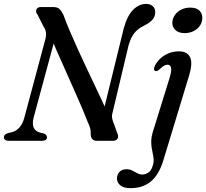

<svg xmlns="http://www.w3.org/2000/svg" viewBox="-20 -737 1079 1005"><path d="M155.9 -121 276.8 -568.5 237.6 -562.3Q257.8 -514.4 280.9 -462.2Q304 -410.1 327.4 -357.6Q350.9 -305.2 372.4 -256.6Q394 -207.9 411.4 -166.9Q428.9 -125.9 439.8 -97Q448.6 -79.1 451.9 -65.6Q455.3 -52.1 454.9 -35.6Q454.7 -18.6 463 -9.3Q471.4 0 486.9 0H571.3Q588.2 0 595.1 -11.2Q602 -22.4 594.3 -39L571.9 -100.5Q566 -115.9 566 -126.4Q565.9 -136.8 569.9 -150.5L652.8 -498.9Q660.4 -526.8 671.5 -546.3Q682.5 -565.9 698.8 -579.9Q715.1 -594 737.1 -604.3Q765.4 -618.8 778.9 -635Q792.4 -651.2 792.6 -672.7Q792.8 -693.2 779.5 -704.9Q766.2 -716.6 744.8 -716.6Q707 -716.6 676.1 -685Q645.2 -653.3 627.4 -587.2L510.3 -109.4L551.9 -125.2Q537.4 -159.5 518.1 -200.8Q498.7 -242.1 476.8 -288.5Q454.9 -334.8 431.9 -383.4Q408.9 -431.9 386.9 -480.4Q364.8 -528.9 345.4 -574.6Q326 -620.4 311.3 -660.9Q301.1 -680.8 290.6 -690.4Q280 -700 259.6 -700H194.1Q181.1 -700 174.7 -693.5Q168.4 -687 168.9 -677.7Q169.4 -668.4 177.1 -659.3L209 -596Q218.8 -583.2 220.5 -565.7Q222.2 -548.2 216.8 -529.5L108.2 -124.2Q99.9 -90.8 82.8 -71Q65.7 -51.1 43.6 -45.5L21.8 -40.2Q0.4 -34.1 0.4 -18.7Q0.4 -10.1 6.5 -5.1Q12.7 0 25.8 0H201.4Q212.4 0 219.1 -4.6Q225.8 -9.1 225.8 -18.7Q225.8 -25.7 221.1 -30.9Q216.4 -36 208.4 -38.6L189.5 -42.9Q163 -50.7 155.7 -70.6Q148.4 -90.5 155.9 -121ZM970.4 -343.4 834.8 102.8Q812.3 177.1 770.2 212.5Q728 247.9 663 247.9Q628.3 247.9 610.3 233.6Q592.2 219.3 592.2 196.9Q592.2 176.7 605.5 162.7Q618.7 148.8 641.7 148.8Q659 148.8 672.2 155.6Q685.4 162.4 697.9 169.4Q710.4 176.5 725.6 176.5Q742.2 176.5 758.4 165.2Q774.6 154 782.3 119.9Q785.3 106.9 784 93.5Q782.6 80.1 779.3 65.2Q775.9 50.4 773.5 33.6Q771 16.8 771.8 -2.5Q772.6 -21.8 779.3 -44.5L867.1 -327.3Q879.5 -367.7 875.3 -383Q871.2 -398.3 857.3 -398.3Q848.5 -398.3 839.1 -393.2Q829.7 -388.2 816.4 -375.2Q808 -367.8 802.5 -365.7Q797 -363.7 791.9 -366Q786 -368.9 786.1 -376.7Q786.3 -384.5 792.2 -395.9Q804.3 -417.9 823.2 -434.1Q842 -450.3 865.9 -459.3Q889.8 -468.2 916.4 -468.2Q960.5 -468.2 975 -437.5Q989.4 -406.7 970.4 -343.4ZM945.9 -563.7Q913.5 -563.7 896.5 -581.4Q879.4 -599.2 882.4 -624.2Q884.5 -643.8 897 -660.5Q909.4 -677.1 929.9 -687.2Q950.3 -697.2 976.3 -697.2Q1010.3 -697.2 1026.1 -679.4Q1041.8 -661.5 1038.5 -636Q1036.7 -615.8 1024.2 -599.4Q1011.6 -583 991.5 -573.3Q971.4 -563.7 945.9 -563.7Z"/></svg>

Font: Fraunces
Style: Italic
Weight: 900
Italic angle: -16°
Version: Version 1.000;[0bf87f6ff]